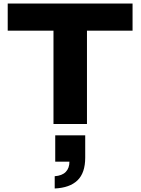

<svg xmlns="http://www.w3.org/2000/svg" viewBox="-20 -707 802 1095"><path d="M285 0V-532H24V-687H736V-532H476V0ZM292 368V298Q334 295 355 273.5Q376 252 376 215H295V65H466V192Q466 279 422 321.5Q378 364 292 368Z"/></svg>

Font: Archivo SemiExpanded ExtraBold
Style: Regular
Weight: 800
Width: 6
Designer: Hector Gatti
Foundry: Omnibus-Type
Version: Version 2.001; ttfautohint (v1.8.3)